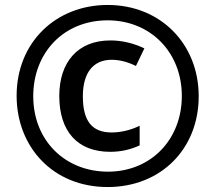

<svg xmlns="http://www.w3.org/2000/svg" viewBox="-20 -744 868 774"><path d="M414 10C628 10 781 -143 781 -356C781 -567 627 -724 414 -724C205 -724 47 -573 47 -358C47 -153 192 10 414 10ZM415 -52C243 -52 114 -177 114 -356C114 -531 236 -662 414 -662C586 -662 713 -534 713 -357C713 -183 590 -52 415 -52ZM424 -132C468 -132 506 -141 543 -158V-237C506 -219 466 -210 430 -210C351 -210 314 -256 314 -356C314 -452 357 -503 430 -503C461 -503 494 -495 528 -478L562 -549C518 -570 472 -581 425 -581C294 -581 219 -494 219 -357C219 -215 292 -132 424 -132Z"/></svg>

Font: Noto Sans Ethiopic Cond SemBd
Style: Regular
Weight: 600
Width: 3
Designer: Monotype Design Team
Foundry: Monotype Imaging Inc.
Version: Version 2.102